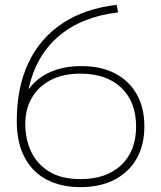

<svg xmlns="http://www.w3.org/2000/svg" viewBox="-20 -760 663 790"><path d="M311 10Q233 10 174 -20Q115 -50 82 -111Q49 -172 49 -262Q49 -400 97 -501.5Q145 -603 237 -664Q329 -725 460 -740L466 -709Q315 -691 221.5 -611Q128 -531 98 -396L100 -395Q133 -440 188 -464Q243 -488 316 -488Q395 -488 453 -458Q511 -428 542.5 -372.5Q574 -317 574 -240Q574 -163 542 -107Q510 -51 451 -20.5Q392 10 311 10ZM311 -23Q418 -23 479 -81Q540 -139 540 -239Q540 -341 479 -399Q418 -457 311 -457Q239 -457 188.5 -430.5Q138 -404 111 -357.5Q84 -311 84 -250Q84 -188 108 -136.5Q132 -85 182.5 -54Q233 -23 311 -23Z"/></svg>

Font: M PLUS 2 Thin ExtraLight
Style: Regular
Weight: 250
Version: Version 1.001